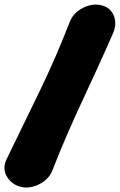

<svg xmlns="http://www.w3.org/2000/svg" viewBox="-88 -727 531 851"><path d="M0 100Q-38 89 -58 54.5Q-78 20 -59 -21Q-18 -106 18.5 -180.5Q55 -255 89.5 -326.5Q124 -398 156.5 -472.5Q189 -547 222 -632Q233 -659 256 -677Q279 -695 306.5 -702.5Q334 -710 360 -704Q400 -695 415.5 -659.5Q431 -624 414 -582Q377 -497 342.5 -422Q308 -347 275 -276Q242 -205 209.5 -130.5Q177 -56 144 29Q133 57 108.5 75.5Q84 94 55 101Q26 108 0 100Z"/></svg>

Font: Winky Sans Black
Style: Italic
Weight: 900
Italic angle: -8.97852°
Designer: Simon Atzbach
Foundry: typofactur
Version: Version 1.205